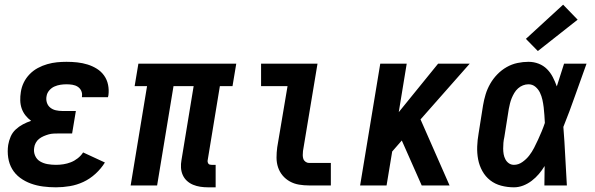

<svg xmlns="http://www.w3.org/2000/svg" viewBox="-20 -792 2540 820"><path d="M219 8Q191 8 164 4.5Q137 1 112 -8Q87 -17 66 -32.5Q45 -48 32 -70Q19 -92 15 -119Q11 -146 15 -173Q18 -191 25.5 -208.5Q33 -226 47 -239Q61 -252 78 -261Q95 -270 113 -276Q99 -286 88.5 -299.5Q78 -313 72.5 -329Q67 -345 66.5 -363Q66 -381 69 -399Q72 -420 81.5 -439.5Q91 -459 106.5 -475Q122 -491 141.5 -501.5Q161 -512 182 -518Q203 -524 223.5 -526Q244 -528 264 -528Q288 -528 310.5 -525.5Q333 -523 354 -516.5Q375 -510 393.5 -498.5Q412 -487 424.5 -469.5Q437 -452 441.5 -430Q446 -408 443 -385Q442 -383 442 -381Q442 -379 441 -377H330Q330 -378 330 -378.5Q330 -379 330 -380Q332 -393 327 -404Q322 -415 312 -421.5Q302 -428 289.5 -430Q277 -432 264 -432Q251 -432 238 -430Q225 -428 212.5 -422.5Q200 -417 190.5 -406Q181 -395 179 -382Q176 -368 180 -354.5Q184 -341 194.5 -332.5Q205 -324 218.5 -321Q232 -318 246 -318H304L288 -222H231Q220 -222 209 -221.5Q198 -221 187.5 -218Q177 -215 166.5 -210.5Q156 -206 147 -199Q138 -192 132.5 -181.5Q127 -171 126 -161Q123 -143 130 -127Q137 -111 151.5 -102.5Q166 -94 183.5 -91Q201 -88 219 -88Q235 -88 251 -90.5Q267 -93 282.5 -99Q298 -105 312 -116Q326 -127 335 -141L428 -98Q412 -72 388 -50Q364 -28 336 -15Q308 -2 278 3Q248 8 219 8Z M868 8Q851 8 835 5.5Q819 3 804.5 -3Q790 -9 778.5 -19.5Q767 -30 760.5 -44.5Q754 -59 753 -75.5Q752 -92 755 -108L807 -424H721L651 0H538L608 -424H555L571 -520H989L973 -424H919L867 -108Q866 -104 867 -100Q868 -96 870 -93Q872 -90 876 -89Q880 -88 884 -88H901V8Z M1300 0Q1278 0 1257 -3.5Q1236 -7 1218 -17Q1200 -27 1187 -42.5Q1174 -58 1167.5 -77.5Q1161 -97 1161 -119Q1161 -141 1164 -163L1208 -424H1095V-520H1336L1274 -147Q1273 -138 1273 -129.5Q1273 -121 1275.5 -113.5Q1278 -106 1285 -101Q1292 -96 1300 -96H1393V0Z M1518 0 1604 -520H1717L1683 -313L1851 -520H1986L1776 -282L1900 0H1781L1696 -192L1655 -145L1631 0Z M2175 8Q2147 8 2120.5 1Q2094 -6 2073.5 -22Q2053 -38 2040 -61.5Q2027 -85 2022 -111.5Q2017 -138 2018 -166Q2019 -194 2024 -222L2043 -342Q2047 -366 2054 -389Q2061 -412 2073.5 -434Q2086 -456 2104 -474.5Q2122 -493 2144 -505.5Q2166 -518 2190 -523Q2214 -528 2237 -528Q2260 -528 2280.5 -520Q2301 -512 2316 -497Q2331 -482 2341 -462.5Q2351 -443 2358 -423Q2366 -447 2373.5 -471.5Q2381 -496 2389 -520H2485Q2460 -452 2436.5 -384.5Q2413 -317 2386 -250Q2391 -188 2394 -125Q2397 -62 2401 0H2305Q2305 -21 2305.5 -41.5Q2306 -62 2306 -83Q2295 -65 2281.5 -49Q2268 -33 2251 -20Q2234 -7 2214.5 0.5Q2195 8 2175 8ZM2175 -88Q2194 -88 2211 -100Q2228 -112 2240 -127.5Q2252 -143 2261 -160.5Q2270 -178 2278 -195.5Q2286 -213 2293.5 -231Q2301 -249 2307 -267Q2306 -284 2305 -300.5Q2304 -317 2302 -333.5Q2300 -350 2296.5 -366Q2293 -382 2286 -396.5Q2279 -411 2266.5 -421.5Q2254 -432 2237 -432Q2225 -432 2213.5 -427.5Q2202 -423 2192.5 -414.5Q2183 -406 2176.5 -395Q2170 -384 2165.5 -373Q2161 -362 2158 -350Q2155 -338 2153 -327L2134 -207Q2131 -194 2130 -182Q2129 -170 2129 -157.5Q2129 -145 2131 -133.5Q2133 -122 2138.5 -111.5Q2144 -101 2153.5 -94.5Q2163 -88 2175 -88ZM2277 -574 2226 -626 2385 -772 2447 -708Z"/></svg>

Font: Iosevka SS04
Style: Bold Italic
Weight: 700
Italic angle: -9°
Monospace: yes
Designer: Belleve Invis
Foundry: Belleve Invis
Version: Version 19.0.0; ttfautohint (v1.8.4)